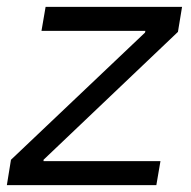

<svg xmlns="http://www.w3.org/2000/svg" viewBox="-30 -540 556 560"><path d="M-10 0H426L438 -70H97V-74L489 -447L501 -520H103L91 -450H394L393 -445L2 -74Z"/></svg>

Font: Fixel Display 20240404
Style: Italic
Weight: 400
Italic angle: -10°
Designer: AlfaBravo + MacPaw
Foundry: Kyrylo Tkachov, Marchela Mozhyna, Serhii Makarenko, Maria Weinstein, Zakhar Kryvoshyya
Version: Version 1.211;Glyphs 3.2 (3225)